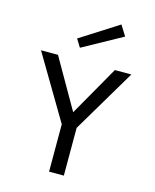

<svg xmlns="http://www.w3.org/2000/svg" viewBox="-132 -1003 879 1092"><g transform="rotate(15 307.0 -457.5)"><path d="M476 -655H573L351 -281V0H264V-279L41 -655H141L309 -362ZM251 -726 222 -773 445 -915 483 -854Z"/></g></svg>

Font: Intel One Mono
Style: Regular
Weight: 400
Monospace: yes
Designer: Fred Shallcrass
Foundry: Frere-Jones Type LLC
Version: Version 1.400;hotconv 1.1.0;makeotfexe 2.6.0;FJTRelease1.4